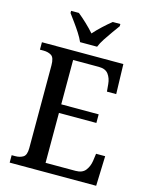

<svg xmlns="http://www.w3.org/2000/svg" viewBox="-135 -1015 856 1100"><g transform="rotate(15 293.0 -465.5)"><path d="M32 0V-44H53Q81 -44 100 -56Q119 -68 119 -109V-600Q119 -646 100 -658Q81 -670 53 -670H32V-714H515L520 -537H465L461 -581Q458 -615 440.5 -638.5Q423 -662 384 -662H231V-399H453V-348H231V-52H409Q449 -52 467.5 -76Q486 -100 491 -133L497 -177H551L545 0ZM243 -771Q233 -794 216 -820.5Q199 -847 180 -873Q161 -899 147 -918V-931H193Q217 -912 244.5 -886Q272 -860 293 -836Q314 -860 342 -886Q370 -912 394 -931H439V-918Q425 -899 406.5 -873Q388 -847 370.5 -820.5Q353 -794 344 -771Z"/></g></svg>

Font: Noto Serif Bengali SemiCondensed Medium
Style: Regular
Weight: 500
Width: 4
Designer: Juan Bruce, Universal Thirst, Indian Type Foundry and the Monotype Design Team.
Foundry: Monotype Imaging Inc.
Version: Version 2.003; ttfautohint (v1.8.4.7-5d5b)